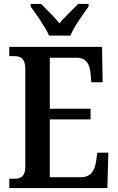

<svg xmlns="http://www.w3.org/2000/svg" viewBox="-20 -951 598 971"><path d="M228 -771H336C354 -816 401 -880 428 -918V-931H375C349 -903 307 -866 281 -833C255 -866 214 -903 188 -931H135V-918C162 -880 209 -816 228 -771ZM27 0H523L528 -179H472L466 -135C460 -91 440 -55 391 -55H232V-347H438V-401H232V-659H368C417 -659 434 -626 438 -579L442 -535H499L496 -714H27V-667H52C82 -667 108 -659 108 -601V-108C108 -60 86 -47 53 -47H27Z"/></svg>

Font: Noto Serif Ethiopic Condensed SemiBold
Style: Regular
Weight: 600
Width: 3
Designer: Monotype Design Team
Foundry: Monotype Imaging Inc.
Version: Version 2.102